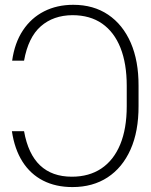

<svg xmlns="http://www.w3.org/2000/svg" viewBox="-20 -757 618 787"><path d="M28.8 -219.2H78.6Q95.2 -125.5 144.3 -79.1Q193.4 -32.7 274.4 -32.7Q345.2 -32.7 395.5 -66.4Q445.8 -100.1 472.7 -164.8Q499.5 -229.5 499.5 -321.8V-405.3Q499.5 -496.1 473.9 -560.8Q448.2 -625.5 398.7 -660.2Q349.1 -694.8 276.9 -694.8Q198.7 -694.3 147.2 -649.2Q95.7 -604 78.6 -508.3H29.8Q40 -581.5 74 -632.6Q107.9 -683.6 160.6 -710.4Q213.4 -737.3 280.3 -737.3Q363.3 -737.3 423.3 -696.8Q483.4 -656.2 515.9 -581.8Q548.3 -507.3 547.9 -405.3V-322.8Q548.3 -218.8 515.1 -144.3Q481.9 -69.8 421.1 -30Q360.4 9.8 276.9 9.8Q208.5 9.8 156.5 -16.8Q104.5 -43.5 72 -94.7Q39.6 -146 28.8 -219.2Z"/></svg>

Font: Inter Tight ExtraLight
Style: Regular
Weight: 250
Designer: Rasmus Andersson
Foundry: rsms
Version: Version 3.004